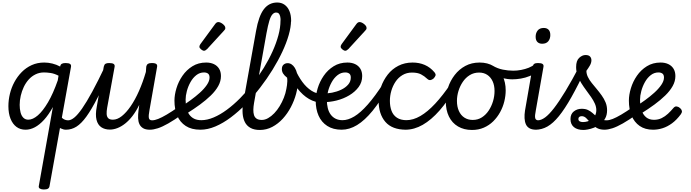

<svg xmlns="http://www.w3.org/2000/svg" viewBox="-20 -1018 5510 1532"><path d="M506 17Q487 17 466 7Q445 -3 430 -21L460 -103Q468 -80 485.5 -69Q503 -58 524 -58Q533 -58 535.5 -46.5Q538 -35 535 -20.5Q532 -6 524 5.5Q516 17 506 17ZM184 17Q142 17 111.5 -5.5Q81 -28 64 -70.5Q47 -113 47 -171Q47 -220 59 -269.5Q71 -319 95 -363.5Q119 -408 153.5 -443Q188 -478 233 -498.5Q278 -519 333 -519Q365 -519 397.5 -511Q430 -503 460 -487L461 -491Q463 -503 473 -509Q483 -515 503 -515Q530 -515 540 -507Q550 -499 546 -482L375 468Q373 481 362.5 487.5Q352 494 329 494Q311 494 298.5 487Q286 480 290 464L402 -164Q368 -102 331.5 -62Q295 -22 258 -2.5Q221 17 184 17ZM137 -181Q137 -148 144 -121Q151 -94 166.5 -78.5Q182 -63 206 -63Q242 -63 282 -97.5Q322 -132 363 -201.5Q404 -271 441 -377L447 -414Q414 -431 384.5 -435.5Q355 -440 331 -440Q295 -440 264 -425Q233 -410 209.5 -384Q186 -358 170 -324.5Q154 -291 145.5 -254Q137 -217 137 -181Z M506 17Q492 17 485 5.5Q478 -6 479.5 -20.5Q481 -35 492 -46.5Q503 -58 524 -58Q546 -58 573 -80Q600 -102 635 -152Q670 -202 715.5 -285.5Q761 -369 820 -493Q827 -506 841 -506Q855 -506 865 -496.5Q875 -487 869 -474Q807 -333 758.5 -238.5Q710 -144 669.5 -88Q629 -32 590 -7.5Q551 17 506 17Z M857 16Q816 16 788 -3Q760 -22 750 -62.5Q740 -103 752 -166L808 -486Q812 -503 821.5 -509Q831 -515 851 -515Q878 -515 888 -507Q898 -499 894 -482L835 -158Q830 -130 831 -108.5Q832 -87 843.5 -75Q855 -63 881 -63Q916 -63 952 -91.5Q988 -120 1023 -171Q1058 -222 1089 -292Q1120 -362 1144 -444L1147 -486Q1151 -503 1161 -509Q1171 -515 1191 -515Q1218 -515 1227.5 -507Q1237 -499 1233 -482L1173 -141Q1164 -94 1168 -76Q1172 -58 1193 -58Q1207 -58 1214 -46.5Q1221 -35 1219.5 -20.5Q1218 -6 1207 5.5Q1196 17 1175 17Q1142 17 1122 5Q1102 -7 1092.5 -27.5Q1083 -48 1082 -75.5Q1081 -103 1085 -135L1091 -181Q1066 -130 1037.5 -93Q1009 -56 978.5 -32Q948 -8 917 4Q886 16 857 16Z M1176 17Q1162 17 1155 5.5Q1148 -6 1149.5 -20.5Q1151 -35 1162 -46.5Q1173 -58 1194 -58Q1214 -58 1242 -69Q1270 -80 1310 -103.5Q1350 -127 1406 -166Q1419 -174 1430 -170Q1441 -166 1446.5 -154.5Q1452 -143 1450 -129Q1448 -115 1434 -105Q1370 -60 1322.5 -33Q1275 -6 1239.5 5.5Q1204 17 1176 17Z M1433 -171Q1464 -192 1502 -219.5Q1540 -247 1574.5 -278Q1609 -309 1630.5 -340.5Q1652 -372 1652 -399Q1652 -422 1639.5 -431Q1627 -440 1608 -440Q1574 -440 1546.5 -418.5Q1519 -397 1500 -363Q1481 -329 1471 -291.5Q1461 -254 1461 -223Q1461 -185 1468 -155Q1475 -125 1490.5 -103.5Q1506 -82 1529.5 -70.5Q1553 -59 1587 -59Q1601 -59 1607 -47.5Q1613 -36 1612 -21Q1611 -6 1602.5 5.5Q1594 17 1579 17Q1508 17 1462 -13Q1416 -43 1394 -95Q1372 -147 1372 -215Q1372 -261 1388 -314Q1404 -367 1436 -413.5Q1468 -460 1515.5 -489.5Q1563 -519 1625 -519Q1660 -519 1686.5 -506.5Q1713 -494 1728 -470Q1743 -446 1743 -411Q1743 -370 1721.5 -331.5Q1700 -293 1662 -256Q1624 -219 1575.5 -183.5Q1527 -148 1471 -113Z M1579 17Q1560 17 1552 5.5Q1544 -6 1545 -21Q1546 -36 1556.5 -47.5Q1567 -59 1586 -59Q1633 -59 1685 -81Q1737 -103 1790.5 -142.5Q1844 -182 1896 -234.5Q1948 -287 1996 -348.5Q2044 -410 2084.5 -476Q2125 -542 2155 -608.5Q2185 -675 2201.5 -737Q2218 -799 2218 -852Q2218 -869 2230.5 -877.5Q2243 -886 2260 -886Q2277 -886 2289.5 -877.5Q2302 -869 2302 -852Q2302 -803 2284 -739.5Q2266 -676 2233 -605.5Q2200 -535 2155 -462Q2110 -389 2056 -319Q2002 -249 1943 -188.5Q1884 -128 1822 -81.5Q1760 -35 1698.5 -9Q1637 17 1579 17Z M1608 -613Q1598 -613 1584.5 -624Q1571 -635 1571 -645Q1571 -650 1573 -655Q1575 -660 1579 -666L1695 -824Q1702 -834 1708.5 -838Q1715 -842 1723 -842Q1733 -842 1746 -834.5Q1759 -827 1768.5 -816.5Q1778 -806 1778 -795Q1778 -788 1775 -783Q1772 -778 1766 -772L1633 -627Q1619 -613 1608 -613Z M2053 19Q2008 19 1978.5 2.5Q1949 -14 1934 -43.5Q1919 -73 1916 -112Q1913 -151 1920 -196L2023 -771Q2044 -890 2085 -944Q2126 -998 2192 -998Q2226 -998 2251 -980Q2276 -962 2289.5 -929.5Q2303 -897 2303 -852Q2303 -833 2290.5 -824Q2278 -815 2261 -815Q2244 -815 2231.5 -824Q2219 -833 2219 -852Q2219 -873 2215.5 -887.5Q2212 -902 2204.5 -910Q2197 -918 2183 -918Q2167 -918 2153.5 -903Q2140 -888 2129 -852Q2118 -816 2106 -751L2007 -196Q2002 -167 2001.5 -143Q2001 -119 2006.5 -100.5Q2012 -82 2027 -71.5Q2042 -61 2069 -61Q2094 -61 2119.5 -75.5Q2145 -90 2168.5 -114.5Q2192 -139 2211.5 -171Q2231 -203 2245 -238.5Q2259 -274 2265 -309Q2268 -324 2270 -339Q2272 -354 2272.5 -369Q2273 -384 2271 -398Q2248 -416 2238.5 -432Q2229 -448 2229 -467Q2229 -490 2242.5 -502Q2256 -514 2275 -514Q2292 -514 2306.5 -504.5Q2321 -495 2332.5 -476.5Q2344 -458 2350.5 -432Q2357 -406 2357 -373Q2357 -323 2342.5 -269Q2328 -215 2301 -163.5Q2274 -112 2236.5 -71Q2199 -30 2152.5 -5.5Q2106 19 2053 19Z M2553 -199Q2496 -199 2445.5 -228.5Q2395 -258 2353 -312.5Q2311 -367 2280 -441Q2273 -459 2284 -471.5Q2295 -484 2311 -484.5Q2327 -485 2335 -466Q2359 -410 2392 -365Q2425 -320 2465.5 -294Q2506 -268 2553 -268Q2564 -268 2570 -258Q2576 -248 2576 -234Q2576 -220 2570 -209.5Q2564 -199 2553 -199Z M2559 -273Q2591 -271 2629.5 -278.5Q2668 -286 2702 -302Q2736 -318 2757.5 -342.5Q2779 -367 2779 -399Q2779 -422 2766.5 -431Q2754 -440 2735 -440Q2701 -440 2673.5 -418.5Q2646 -397 2627 -363Q2608 -329 2598 -291.5Q2588 -254 2588 -223Q2588 -185 2595.5 -155Q2603 -125 2619 -103.5Q2635 -82 2658.5 -70.5Q2682 -59 2714 -59Q2728 -59 2734 -47.5Q2740 -36 2739 -21Q2738 -6 2729.5 5.5Q2721 17 2706 17Q2638 17 2591.5 -13Q2545 -43 2522 -95Q2499 -147 2499 -215Q2499 -261 2515 -314Q2531 -367 2563 -413.5Q2595 -460 2642.5 -489.5Q2690 -519 2752 -519Q2787 -519 2813.5 -506.5Q2840 -494 2855 -470Q2870 -446 2870 -411Q2870 -362 2841.5 -323.5Q2813 -285 2767 -257.5Q2721 -230 2665.5 -216Q2610 -202 2556 -203Z M2706 17Q2691 17 2685 5.5Q2679 -6 2680.5 -21Q2682 -36 2690.5 -47.5Q2699 -59 2713 -59Q2757 -59 2806.5 -88.5Q2856 -118 2914 -183.5Q2972 -249 3042 -357Q3047 -365 3059 -362Q3071 -359 3079.5 -350.5Q3088 -342 3083 -332Q3016 -211 2953 -134Q2890 -57 2829 -20Q2768 17 2706 17Z M2735 -613Q2725 -613 2711.5 -624Q2698 -635 2698 -645Q2698 -650 2700 -655Q2702 -660 2706 -666L2822 -824Q2829 -834 2835.5 -838Q2842 -842 2850 -842Q2860 -842 2873 -834.5Q2886 -827 2895.5 -816.5Q2905 -806 2905 -795Q2905 -788 2902 -783Q2899 -778 2893 -772L2760 -627Q2746 -613 2735 -613Z M3220 17Q3109 17 3055 -45.5Q3001 -108 3001 -215Q3001 -271 3020 -324.5Q3039 -378 3073.5 -422.5Q3108 -467 3158.5 -493Q3209 -519 3272 -519Q3325 -519 3369 -500Q3413 -481 3446 -442Q3459 -426 3455 -415Q3451 -404 3440 -392Q3427 -381 3414.5 -379Q3402 -377 3389 -389Q3366 -411 3339 -425Q3312 -439 3267 -439Q3225 -439 3191.5 -419Q3158 -399 3136 -366Q3114 -333 3102.5 -293.5Q3091 -254 3091 -213Q3091 -169 3104 -134Q3117 -99 3147 -79Q3177 -59 3225 -59Q3239 -59 3245.5 -47.5Q3252 -36 3251 -21Q3250 -6 3242 5.5Q3234 17 3220 17Z M3215 17Q3207 17 3202.5 5.5Q3198 -6 3198.5 -21Q3199 -36 3205 -47.5Q3211 -59 3221 -59Q3277 -59 3334.5 -92.5Q3392 -126 3452.5 -191Q3513 -256 3576 -349Q3581 -358 3593 -353.5Q3605 -349 3613.5 -339.5Q3622 -330 3616 -322Q3554 -212 3487.5 -136.5Q3421 -61 3353 -22Q3285 17 3215 17Z M3746 19Q3682 19 3634.5 -9Q3587 -37 3562 -88.5Q3537 -140 3537 -209Q3537 -265 3555 -319.5Q3573 -374 3608 -419.5Q3643 -465 3693 -492Q3743 -519 3807 -519Q3871 -519 3918 -490.5Q3965 -462 3990 -412Q4015 -362 4015 -297Q4015 -254 4004 -209Q3993 -164 3970.5 -123Q3948 -82 3915.5 -50Q3883 -18 3840.5 0.5Q3798 19 3746 19ZM3752 -61Q3793 -61 3825 -81.5Q3857 -102 3879.5 -136Q3902 -170 3914 -210.5Q3926 -251 3926 -292Q3926 -337 3910.5 -370Q3895 -403 3867.5 -421Q3840 -439 3803 -439Q3761 -439 3728 -418.5Q3695 -398 3672.5 -364.5Q3650 -331 3638 -291.5Q3626 -252 3626 -213Q3626 -167 3641.5 -132.5Q3657 -98 3685.5 -79.5Q3714 -61 3752 -61Z M4069 -385Q4031 -385 3985.5 -395.5Q3940 -406 3885 -439Q3875 -444 3873.5 -455.5Q3872 -467 3877 -478.5Q3882 -490 3891 -495Q3900 -500 3911 -494Q3950 -471 3992 -462.5Q4034 -454 4076 -454Q4106 -454 4138 -460Q4170 -466 4199 -477.5Q4228 -489 4247 -506Q4257 -514 4266.5 -510Q4276 -506 4283 -496Q4290 -486 4289.5 -474Q4289 -462 4279 -454Q4246 -427 4209 -412Q4172 -397 4136 -391Q4100 -385 4069 -385Z M4258 17Q4225 17 4205 5.5Q4185 -6 4176 -26.5Q4167 -47 4165.5 -75Q4164 -103 4169 -135L4230 -486Q4234 -503 4243.5 -509Q4253 -515 4273 -515Q4300 -515 4310 -507Q4320 -499 4316 -482L4256 -141Q4246 -93 4250.5 -75.5Q4255 -58 4276 -58Q4290 -58 4297 -46.5Q4304 -35 4302.5 -20.5Q4301 -6 4290 5.5Q4279 17 4258 17ZM4306 -669Q4282 -669 4268 -683Q4254 -697 4254 -725Q4254 -754 4270 -774.5Q4286 -795 4319 -795Q4343 -795 4357 -781Q4371 -767 4371 -738Q4371 -709 4355 -689Q4339 -669 4306 -669Z M4253 17Q4234 17 4227.5 5.5Q4221 -6 4224.5 -20.5Q4228 -35 4240 -46.5Q4252 -58 4271 -58Q4298 -58 4329.5 -81Q4361 -104 4400.5 -155Q4440 -206 4491.5 -290.5Q4543 -375 4608 -499Q4615 -513 4629.5 -511.5Q4644 -510 4654 -500Q4664 -490 4658 -476Q4593 -338 4539.5 -243Q4486 -148 4439.5 -91Q4393 -34 4348 -8.5Q4303 17 4253 17Z M4636 19Q4587 19 4559.5 -3.5Q4532 -26 4532 -68Q4532 -108 4558.5 -129Q4585 -150 4621 -150Q4651 -150 4671 -140.5Q4691 -131 4706.5 -117.5Q4722 -104 4737 -90.5Q4752 -77 4772 -67.5Q4792 -58 4821 -58Q4835 -58 4842 -46.5Q4849 -35 4847.5 -20.5Q4846 -6 4835.5 5.5Q4825 17 4803 17Q4764 17 4738 0.5Q4712 -16 4693.5 -37Q4675 -58 4658.5 -74.5Q4642 -91 4622 -91Q4610 -91 4602.5 -85.5Q4595 -80 4595 -69Q4595 -56 4605 -50Q4615 -44 4631 -44Q4650 -44 4668.5 -49.5Q4687 -55 4703 -66.5Q4719 -78 4728.5 -96.5Q4738 -115 4738 -140Q4738 -165 4726.5 -191Q4715 -217 4696.5 -243.5Q4678 -270 4657.5 -297.5Q4637 -325 4618.5 -354.5Q4600 -384 4588.5 -416Q4577 -448 4577 -483Q4577 -534 4601.5 -556.5Q4626 -579 4652 -579Q4677 -579 4688 -567Q4699 -555 4699 -537Q4699 -516 4686 -494Q4673 -472 4659 -453Q4659 -428 4671 -403.5Q4683 -379 4702 -355.5Q4721 -332 4741.5 -307.5Q4762 -283 4781 -256.5Q4800 -230 4812 -201Q4824 -172 4824 -138Q4824 -100 4808.5 -72.5Q4793 -45 4769 -27Q4745 -9 4719 1Q4693 11 4670.5 15Q4648 19 4636 19Z M4803 17Q4789 17 4782 5.5Q4775 -6 4776.5 -20.5Q4778 -35 4789 -46.5Q4800 -58 4821 -58Q4841 -58 4869 -69Q4897 -80 4937 -103.5Q4977 -127 5033 -166Q5046 -174 5057 -170Q5068 -166 5073.5 -154.5Q5079 -143 5077 -129Q5075 -115 5061 -105Q4997 -60 4949.5 -33Q4902 -6 4866.5 5.5Q4831 17 4803 17Z M5191 17Q5127 17 5084 -13Q5041 -43 5019.5 -95Q4998 -147 4998 -215Q4998 -261 5014 -314Q5030 -367 5062 -413.5Q5094 -460 5141.5 -489.5Q5189 -519 5251 -519Q5286 -519 5312.5 -506.5Q5339 -494 5354 -470Q5369 -446 5369 -411Q5369 -370 5347.5 -331.5Q5326 -293 5288 -256Q5250 -219 5201.5 -183.5Q5153 -148 5097 -113L5059 -171Q5090 -192 5128 -219.5Q5166 -247 5200.5 -278Q5235 -309 5256.5 -340.5Q5278 -372 5278 -399Q5278 -422 5265.5 -431Q5253 -440 5234 -440Q5200 -440 5172.5 -418.5Q5145 -397 5126 -363Q5107 -329 5097 -291.5Q5087 -254 5087 -223Q5087 -173 5099.5 -137Q5112 -101 5136.5 -81.5Q5161 -62 5198 -62Q5232 -62 5259.5 -75.5Q5287 -89 5310 -110.5Q5333 -132 5354 -157Q5366 -171 5380.5 -168.5Q5395 -166 5407 -155Q5419 -144 5421 -132.5Q5423 -121 5413 -107Q5379 -61 5342 -34Q5305 -7 5267 5Q5229 17 5191 17Z"/></svg>

Font: Playwrite DE VA
Style: Regular
Weight: 400
Designer: Veronika Burian, José Scaglione
Foundry: TypeTogether
Version: Version 1.002